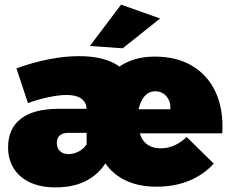

<svg xmlns="http://www.w3.org/2000/svg" viewBox="-20 -800 998 831"><path d="M587 -217Q592 -202 600.5 -191Q609 -180 620.5 -172.5Q632 -165 646 -161.5Q660 -158 676 -158Q736 -158 788 -207L905 -92Q862 -44 799 -18Q736 8 656 8Q605 8 563.5 -4Q522 -16 490 -38.5Q458 -61 436 -93Q405 -44 351 -16.5Q297 11 220 11Q156 11 110 -10.5Q64 -32 39.5 -71Q15 -110 15 -162Q15 -243 69.5 -285.5Q124 -328 228 -329H355L354 -338Q350 -362 328.5 -375.5Q307 -389 269 -389Q238 -389 193 -380Q148 -371 101 -354L51 -504Q122 -530 191.5 -543.5Q261 -557 322 -557Q377 -557 421 -546Q465 -535 497 -512Q528 -533 566 -544Q604 -555 650 -555Q746 -555 813.5 -514Q881 -473 914.5 -398.5Q948 -324 942 -223H585ZM275 -225Q252 -225 239 -214Q226 -203 226 -181Q226 -159 239.5 -146Q253 -133 277 -133Q299 -133 320 -144Q341 -155 355 -175V-225ZM717 -327Q719 -350 710.5 -367.5Q702 -385 687 -395Q672 -405 652 -405Q633 -405 618.5 -395Q604 -385 594.5 -367.5Q585 -350 580 -327ZM504 -780 673 -720 511 -591 369 -601Z"/></svg>

Font: Alexandria Black
Style: Regular
Weight: 900
Designer: Mohamed Gaber
Foundry: Kief Type Foundry
Version: Version 5.100